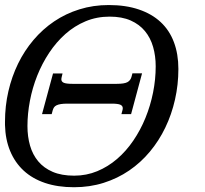

<svg xmlns="http://www.w3.org/2000/svg" viewBox="-30 -747 829 777"><path d="M243.2 -327.6Q227.1 -327.6 216.3 -325.9Q205.6 -324.2 198.7 -320.8Q191.9 -317.4 188.5 -312.3Q185.1 -307.1 183.1 -299.8L179.2 -285.2H140.1L184.6 -449.7H223.1L219.7 -435.5Q218.3 -430.2 218.3 -425.8Q218.3 -416.5 228 -412.1Q237.8 -407.7 264.2 -407.7H441.9Q473.6 -407.7 485.8 -414.6Q498 -421.4 502 -435.5L505.9 -450.2H544.9L500.5 -285.2H461.4L465.3 -299.8Q466.8 -304.7 466.8 -309.1Q466.8 -318.8 457 -323.2Q447.3 -327.6 420.9 -327.6ZM-9.8 -241.2V-254.4Q-9.8 -317.9 3.9 -377.4Q17.6 -437 43.2 -489.5Q68.8 -542 105.7 -585.4Q142.6 -628.9 189.2 -660.4Q235.8 -691.9 291.5 -709.2Q347.2 -726.6 410.2 -726.6Q479 -726.6 531.7 -708.7Q584.5 -690.9 620.1 -657.7Q655.8 -624.5 673.8 -576.4Q691.9 -528.3 691.9 -467.8Q691.9 -404.3 678.2 -344Q664.6 -283.7 638.9 -230.5Q613.3 -177.2 576.4 -133.1Q539.6 -88.9 492.7 -56.9Q445.8 -24.9 389.6 -7.1Q333.5 10.7 269.5 10.7Q203.6 10.7 152.3 -6.6Q101.1 -23.9 65.7 -56.6Q30.3 -89.4 11 -136Q-8.3 -182.6 -9.8 -241.2ZM413.6 -679.7Q361.3 -679.7 316.4 -660.9Q271.5 -642.1 234.6 -609.4Q197.8 -576.7 168.9 -533.2Q140.1 -489.7 120.6 -440.7Q101.1 -391.6 91.1 -339.1Q81.1 -286.6 81.1 -236.8Q81.1 -194.3 91.6 -157.7Q102.1 -121.1 124.8 -94Q147.5 -66.9 183.3 -51.5Q219.2 -36.1 270 -36.1Q319.8 -36.1 363.5 -54.2Q407.2 -72.3 443.8 -103.8Q480.5 -135.3 509.5 -178Q538.6 -220.7 558.6 -269.8Q578.6 -318.8 589.4 -372.3Q600.1 -425.8 600.1 -478.5Q600.1 -520.5 589.6 -557.1Q579.1 -593.8 556.6 -621.1Q534.2 -648.4 498.8 -664.1Q463.4 -679.7 413.6 -679.7Z"/></svg>

Font: Arian AMU Serif
Style: Italic
Weight: 400
Italic angle: -15°
Designer: Ruben Hakobyan (Tarumian)
Foundry: Ruben Hakobyan (Tarumian)
Version: Version 1.002